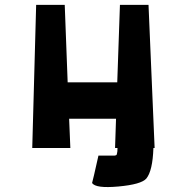

<svg xmlns="http://www.w3.org/2000/svg" viewBox="-20 -606 764 786"><path d="M613 0H608Q605 93 579 125Q558 149 464.5 157.5Q371 166 357 143Q360 134 383 31H435Q437 31 442.5 31Q448 31 449 31Q450 31 453.5 30Q457 29 457.5 27.5Q458 26 459 22Q460 18 460.5 13Q461 8 461 0H451L455 -120H263L268 0H112L128 -586H245L257 -269H460L471 -586H588Z"/></svg>

Font: OpenDyslexic
Style: Bold
Weight: 800
Designer: Abbie Gonzalez
Version: Version 0.920;hotconv 1.0.109;makeotfexe 2.5.65596